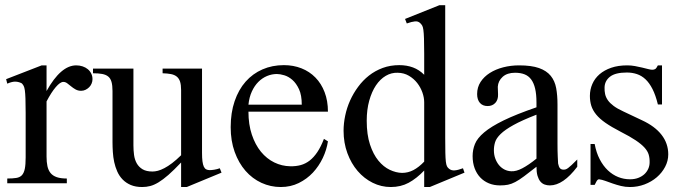

<svg xmlns="http://www.w3.org/2000/svg" viewBox="-20 -715 2662 749"><path d="M340.8 -406.2Q340.8 -397.5 337.4 -389.2Q334 -380.9 327.9 -374.8Q321.8 -368.7 313.7 -364.7Q305.7 -360.8 296.4 -360.8Q284.2 -360.8 274.7 -366.2Q265.1 -371.6 257.3 -378.2Q249.5 -384.8 242.2 -390.1Q234.9 -395.5 227.1 -395.5Q214.8 -395.5 197.5 -375.2Q180.2 -355 161.6 -319.3V-104Q161.6 -83 165 -66.9Q168.5 -50.8 177.2 -40Q186 -29.3 201.4 -23.9Q216.8 -18.6 240.7 -18.6V0H8.3V-18.6Q29.3 -18.6 43.2 -20.8Q57.1 -22.9 65.2 -31.2Q73.2 -39.6 76.7 -56.2Q80.1 -72.8 80.1 -101.1V-274.4Q80.1 -309.6 79.3 -330.3Q78.6 -351.1 76.9 -362.8Q75.2 -374.5 72.3 -379.9Q69.3 -385.3 65.4 -389.6Q54.7 -395.5 41.7 -396.5Q28.8 -397.5 8.3 -388.7L3.9 -406.2L142.6 -460H161.6V-359.9Q217.3 -460 277.3 -460Q290.5 -460 302.2 -456.1Q314 -452.1 322.5 -445.1Q331.1 -438 335.9 -428Q340.8 -418 340.8 -406.2Z M708.5 14.6H686.5V-81.1Q658.2 -51.3 637 -32.7Q615.7 -14.2 598.4 -3.7Q581.1 6.8 565.9 10.7Q550.8 14.6 534.7 14.6Q508.8 14.6 490 6.6Q471.2 -1.5 458.3 -14.9Q445.3 -28.3 437.5 -45.9Q429.7 -63.5 425.5 -82.8Q421.4 -102.1 420.2 -122.1Q418.9 -142.1 418.9 -159.7V-359.9Q418.9 -381.8 415 -395.5Q411.1 -409.2 402.1 -416.5Q393.1 -423.8 378.4 -426.5Q363.8 -429.2 342.8 -429.2V-447.3H500.5V-147.9Q500.5 -128.9 502.9 -110.6Q505.4 -92.3 513.4 -77.9Q521.5 -63.5 536.1 -54.7Q550.8 -45.9 574.7 -45.9Q584.5 -45.9 595.9 -48.8Q607.4 -51.8 621.3 -59.1Q635.3 -66.4 651.4 -78.6Q667.5 -90.8 686.5 -109.4V-363.8Q686.5 -384.3 682.4 -396.7Q678.2 -409.2 669.4 -416.3Q660.6 -423.3 647 -426Q633.3 -428.7 614.3 -429.2V-447.3H768.1V-118.7Q768.1 -98.6 769.8 -85.7Q771.5 -72.8 775.1 -64.9Q778.8 -57.1 784.7 -54.2Q790.5 -51.3 798.3 -51.3Q805.2 -51.3 815.9 -53Q826.7 -54.7 837.4 -58.6L844.2 -41.5Z M1259.3 -163.6Q1254.4 -130.9 1239.3 -98.9Q1224.1 -66.9 1200.7 -41.7Q1177.2 -16.6 1145.5 -1Q1113.8 14.6 1075.2 14.6Q1035.6 14.6 1000 -1.7Q964.4 -18.1 937.7 -48.6Q911.1 -79.1 895.5 -122.3Q879.9 -165.5 879.9 -218.8Q879.9 -275.4 895.3 -320.3Q910.6 -365.2 938.2 -396.5Q965.8 -427.7 1003.9 -444.3Q1042 -460.9 1087.4 -460.9Q1124.5 -460.9 1156 -448.5Q1187.5 -436 1210.4 -412.6Q1233.4 -389.2 1246.3 -355.5Q1259.3 -321.8 1259.3 -279.3H949.2Q949.2 -229.5 962.4 -189.9Q975.6 -150.4 998 -123Q1020.5 -95.7 1050 -81.3Q1079.6 -66.9 1112.3 -66.4Q1134.3 -65.9 1153.1 -71Q1171.9 -76.2 1188 -88.6Q1204.1 -101.1 1218 -121.8Q1231.9 -142.6 1243.7 -173.3ZM1157.2 -306.6Q1157.2 -343.8 1146.5 -366.9Q1135.7 -390.1 1120.6 -403.3Q1105.5 -416.5 1088.9 -421.4Q1072.3 -426.3 1060.1 -426.3Q1040.5 -426.3 1021.7 -418.5Q1002.9 -410.6 987.8 -395.5Q972.7 -380.4 962.4 -357.9Q952.1 -335.4 949.2 -306.6Z M1656.7 14.6H1634.8V-49.8Q1605 -18.6 1574.2 -2Q1543.5 14.6 1504.4 14.6Q1467.3 14.6 1433.8 -2Q1400.4 -18.6 1375.2 -47.9Q1350.1 -77.1 1335.2 -117.4Q1320.3 -157.7 1320.3 -205.1Q1320.3 -233.9 1326.7 -264.2Q1333 -294.4 1345.7 -322.8Q1358.4 -351.1 1377 -376.2Q1395.5 -401.4 1419.4 -420.2Q1443.4 -439 1473.1 -450Q1502.9 -460.9 1537.6 -460.9Q1566.9 -460.9 1591.1 -451.9Q1615.2 -442.9 1634.8 -423.3V-506.3Q1634.8 -543.5 1634 -564.9Q1633.3 -586.4 1631.6 -598.4Q1629.9 -610.4 1627 -615.2Q1624 -620.1 1619.6 -624.5Q1611.3 -632.8 1598.9 -631.6Q1586.4 -630.4 1566.9 -623.5L1560.1 -641.1L1694.3 -694.8H1716.8V-177.2Q1716.8 -141.1 1717.3 -119.4Q1717.8 -97.7 1719.2 -85Q1720.7 -72.3 1723.6 -66.4Q1726.6 -60.5 1731.9 -56.6Q1740.7 -49.3 1753.7 -50.3Q1766.6 -51.3 1786.1 -58.6L1792 -41.5ZM1634.8 -315.9Q1634.8 -334.5 1627.7 -354.5Q1620.6 -374.5 1607.4 -391.4Q1594.2 -408.2 1575.2 -419.4Q1556.2 -430.7 1531.7 -431.2Q1506.8 -432.1 1484.9 -419.2Q1462.9 -406.2 1446.5 -381.8Q1430.2 -357.4 1420.4 -322.3Q1410.6 -287.1 1410.6 -244.1Q1410.6 -189.9 1423.3 -151.4Q1436 -112.8 1456.1 -88.4Q1476.1 -64 1500.5 -52.5Q1524.9 -41 1548.3 -40.5Q1571.8 -40.5 1592.8 -51.5Q1613.8 -62.5 1634.8 -84.5Z M2231.9 -64.5Q2176.8 8.3 2125 8.3Q2114.3 8.3 2104.7 4.9Q2095.2 1.5 2088.1 -6.8Q2081.1 -15.1 2076.9 -29.1Q2072.8 -43 2072.8 -64.5Q2043.5 -41.5 2024.2 -27.1Q2004.9 -12.7 1990 -4.9Q1975.1 2.9 1961.7 5.6Q1948.2 8.3 1930.7 8.3Q1906.7 8.3 1887.2 0.2Q1867.7 -7.8 1853.5 -22.7Q1839.4 -37.6 1831.5 -58.8Q1823.7 -80.1 1823.7 -106Q1823.7 -130.9 1832.8 -153.3Q1841.8 -175.8 1868.7 -198.5Q1895.5 -221.2 1944.3 -245.1Q1993.2 -269 2072.8 -296.4V-314.9Q2072.8 -347.2 2067.6 -369.1Q2062.5 -391.1 2052.2 -405Q2042 -418.9 2026.4 -425Q2010.7 -431.2 1989.3 -431.2Q1958.5 -431.2 1940.9 -415.3Q1923.3 -399.4 1921.9 -376.5L1922.9 -347.2Q1923.8 -326.2 1912.4 -313.7Q1900.9 -301.3 1882.3 -301.3Q1862.8 -301.3 1852.1 -313.7Q1841.3 -326.2 1841.3 -348.1Q1841.3 -374.5 1854.7 -395.3Q1868.2 -416 1890.9 -430.4Q1913.6 -444.8 1943.1 -452.4Q1972.7 -460 2004.9 -460Q2053.2 -460 2082.8 -449.5Q2112.3 -439 2128.4 -419.2Q2144.5 -399.4 2149.7 -371.1Q2154.8 -342.8 2154.8 -307.6V-155.3Q2154.8 -124 2155.8 -104Q2156.7 -84 2157.2 -77.1Q2159.7 -64 2164.6 -58.6Q2169.4 -53.2 2178.7 -53.2Q2183.1 -53.2 2187 -54.4Q2190.9 -55.7 2196.3 -59.6Q2201.7 -63.5 2210 -71.3Q2218.3 -79.1 2231.9 -92.8ZM2072.8 -267.6Q2016.1 -245.6 1983.2 -227.3Q1950.2 -209 1933.1 -192.4Q1916 -175.8 1911.4 -160.4Q1906.7 -145 1906.7 -128.9Q1906.7 -111.3 1912.1 -96.7Q1917.5 -82 1926.5 -71Q1935.5 -60.1 1948 -53.7Q1960.4 -47.4 1974.6 -46.9Q1993.7 -45.9 2017.8 -58.6Q2042 -71.3 2072.8 -96.2Z M2586.9 -112.8Q2586.9 -87.4 2574.7 -64.2Q2562.5 -41 2542 -23.4Q2521.5 -5.9 2494.4 4.4Q2467.3 14.6 2437.5 14.6Q2419.4 14.6 2402.6 10.5Q2385.7 6.3 2370.4 1Q2355 -4.4 2341.6 -9.3Q2328.1 -14.2 2316.9 -15.6Q2311.5 -15.6 2307.1 -7.8Q2302.7 0 2299.8 6.3H2283.7V-153.3H2299.8Q2306.2 -119.1 2319.6 -93.5Q2333 -67.9 2351.3 -50.5Q2369.6 -33.2 2391.6 -24.4Q2413.6 -15.6 2437.5 -15.6Q2455.6 -15.6 2469.7 -21Q2483.9 -26.4 2493.7 -35.4Q2503.4 -44.4 2508.8 -56.4Q2514.2 -68.4 2514.2 -81.5Q2514.6 -98.1 2510.5 -112.1Q2506.3 -126 2494.1 -139.4Q2481.9 -152.8 2459.7 -167.7Q2437.5 -182.6 2400.9 -201.2Q2365.2 -219.7 2342 -235.8Q2318.8 -252 2305.4 -268.6Q2292 -285.2 2286.6 -302.7Q2281.2 -320.3 2281.2 -340.8Q2281.2 -365.7 2290.8 -387.5Q2300.3 -409.2 2318.8 -425.3Q2337.4 -441.4 2364.5 -450.7Q2391.6 -460 2426.8 -460Q2441.9 -460 2456.8 -457.3Q2471.7 -454.6 2484.9 -451.4Q2498 -448.2 2508.3 -445.6Q2518.6 -442.9 2524.4 -442.9Q2531.2 -442.9 2535.9 -445.6Q2540.5 -448.2 2546.4 -460H2562.5V-307.6H2546.4Q2537.6 -343.8 2525.4 -367.7Q2513.2 -391.6 2498 -405.8Q2482.9 -419.9 2464.6 -426Q2446.3 -432.1 2425.3 -432.1Q2380.4 -432.1 2359.6 -415.8Q2338.9 -399.4 2338.4 -373.5Q2337.9 -360.4 2340.6 -347.9Q2343.3 -335.4 2351.3 -324Q2359.4 -312.5 2373.8 -301.8Q2388.2 -291 2411.6 -280.3L2483.9 -246.1Q2534.7 -222.7 2560.8 -189Q2586.9 -155.3 2586.9 -112.8Z"/></svg>

Font: Doulos SIL CyrE
Style: Regular
Weight: 400
Designer: Walt Agee, Victor Gaultney, Peter Martin, Debbi Hosken, Becca Hirsbrunner
Foundry: SIL International
Version: Version 5.000